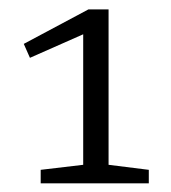

<svg xmlns="http://www.w3.org/2000/svg" viewBox="-20 -732 373 420"><path d="M162 -371.5V-657L45.5 -605.5L32 -636L173.5 -711.5H217.5V-371.5L305.5 -360.5V-331H69V-360.5Z"/></svg>

Font: Newsreader 6pt Light
Style: Regular
Weight: 300
Designer: Hugues Gentile
Foundry: Production Type
Version: Version 1.003; ttfautohint (v1.8.3)